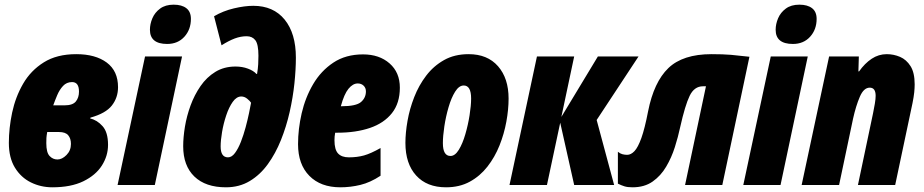

<svg xmlns="http://www.w3.org/2000/svg" viewBox="-20 -796 3973 826"><path d="M205.1 9.8Q155.8 9.8 113 -11.2Q70.3 -32.2 44.2 -74.7Q18.1 -117.2 18.1 -181.2Q18.1 -244.6 32.2 -311.5Q46.4 -378.4 79.3 -435.5Q112.3 -492.7 168.5 -527.8Q224.6 -563 308.1 -563Q390.6 -563 439.2 -526.9Q487.8 -490.7 487.8 -420.9Q487.8 -376 461.2 -342Q434.6 -308.1 369.1 -290L368.2 -286.1Q397.5 -279.8 421.1 -253.4Q444.8 -227.1 444.8 -172.9Q444.8 -125.5 418.2 -83.7Q391.6 -42 338.4 -16.1Q285.2 9.8 205.1 9.8ZM209 -342.8H257.8Q292.5 -342.8 306.2 -359.4Q319.8 -376 319.8 -401.9Q319.8 -442.9 290 -442.9Q266.6 -442.9 251.2 -426.3Q235.8 -409.7 226.1 -386.5Q216.3 -363.3 209 -342.8ZM227.1 -109.9Q247.1 -109.9 266.1 -129.2Q285.2 -148.4 285.2 -176.8Q285.2 -200.2 273.4 -214.1Q261.7 -228 233.9 -228H183.1Q180.2 -211.4 179.7 -202.6Q179.2 -193.8 179.2 -180.2Q179.2 -139.6 193.4 -124.8Q207.5 -109.9 227.1 -109.9Z M699.2 -606.9Q625 -606.9 625 -668Q625 -692.4 635.5 -717.3Q646 -742.2 668.7 -759Q691.4 -775.9 727.1 -775.9Q762.2 -775.9 781.7 -760.7Q801.3 -745.6 801.3 -714.8Q801.3 -668.9 773.2 -637.9Q745.1 -606.9 699.2 -606.9ZM485.8 0 604 -553.2H763.2L646 0Z M952.1 9.8Q864.3 9.8 816.2 -36.6Q768.1 -83 768.1 -167Q768.1 -205.1 775.6 -251Q783.2 -296.9 799.8 -342.3Q816.4 -387.7 842.8 -425.8Q869.1 -463.9 906.5 -486.8Q943.8 -509.8 993.2 -509.8Q1022.5 -509.8 1046.6 -500.7Q1070.8 -491.7 1083 -478H1085.9Q1089.8 -500.5 1090.8 -519.8Q1091.8 -539.1 1091.8 -556.2Q1091.8 -605.5 1078.6 -622.8Q1065.4 -640.1 1041 -640.1Q1015.6 -640.1 989.7 -630.4Q963.9 -620.6 933.1 -601.1L900.9 -726.1Q939.9 -749 986.3 -760Q1032.7 -771 1069.8 -771Q1156.2 -771 1204.6 -711.7Q1252.9 -652.3 1252.9 -547.9Q1252.9 -497.6 1246.6 -437Q1240.2 -376.5 1226.1 -314Q1211.9 -251.5 1188.7 -193.6Q1165.5 -135.7 1132.3 -89.8Q1099.1 -43.9 1054.4 -17.1Q1009.8 9.8 952.1 9.8ZM960.9 -119.1Q977.1 -119.1 991 -137.9Q1004.9 -156.7 1016.4 -186Q1027.8 -215.3 1036.6 -248Q1045.4 -280.8 1051.3 -309.3Q1057.1 -337.9 1060.1 -354Q1055.7 -361.3 1043.7 -371.1Q1031.7 -380.9 1018.1 -380.9Q997.6 -380.9 981.2 -357.7Q964.8 -334.5 953.1 -299.3Q941.4 -264.2 935.3 -228Q929.2 -191.9 929.2 -166Q929.2 -119.1 960.9 -119.1Z M1444.3 9.8Q1359.4 9.8 1310.8 -39.6Q1262.2 -88.9 1262.2 -175.8Q1262.2 -240.7 1277.8 -308.6Q1293.5 -376.5 1327.1 -433.8Q1360.8 -491.2 1414.1 -526.6Q1467.3 -562 1542 -562Q1611.8 -562 1656 -523.2Q1700.2 -484.4 1700.2 -418.9Q1700.2 -352.1 1666 -309.1Q1631.8 -266.1 1571.5 -245.6Q1511.2 -225.1 1432.1 -225.1H1421.9Q1418.9 -208.5 1418.9 -192.9Q1418.9 -151.9 1434.6 -135.5Q1450.2 -119.1 1481 -119.1Q1517.1 -119.1 1546.4 -127.4Q1575.7 -135.7 1617.2 -159.2V-40Q1572.8 -10.7 1530.3 -0.5Q1487.8 9.8 1444.3 9.8ZM1446.3 -338.9H1448.2Q1512.2 -338.9 1533.2 -357.2Q1554.2 -375.5 1554.2 -402.8Q1554.2 -418 1544.2 -427.5Q1534.2 -437 1519 -437Q1498 -437 1479.2 -414.1Q1460.4 -391.1 1446.3 -338.9Z M1898.9 9.8Q1816.4 9.8 1770.3 -41Q1724.1 -91.8 1724.1 -181.2Q1724.1 -224.6 1733.2 -276.1Q1742.2 -327.6 1762 -378.2Q1781.7 -428.7 1813.5 -470.5Q1845.2 -512.2 1890.4 -537.6Q1935.5 -563 1996.1 -563Q2077.1 -563 2122.6 -511Q2168 -459 2168 -372.1Q2168 -325.2 2158.4 -272.7Q2148.9 -220.2 2128.9 -170.2Q2108.9 -120.1 2077.1 -79.3Q2045.4 -38.6 2001.2 -14.4Q1957 9.8 1898.9 9.8ZM1918 -125Q1937.5 -125 1953.9 -151.6Q1970.2 -178.2 1981.9 -218.5Q1993.7 -258.8 2000.2 -300.5Q2006.8 -342.3 2006.8 -372.1Q2006.8 -428.2 1975.1 -428.2Q1954.6 -428.2 1938 -401.6Q1921.4 -375 1909.7 -334.7Q1897.9 -294.4 1891.6 -252.4Q1885.3 -210.4 1885.3 -180.2Q1885.3 -125 1918 -125Z M2171.9 0 2290 -553.2H2450.2L2395 -293L2552.2 -553.2H2727.1L2546.9 -279.8L2622.1 0H2450.2L2390.1 -268.1L2333 0Z M2701.2 9.8Q2679.7 9.8 2666.5 5.6Q2653.3 1.5 2638.2 -5.9V-143.1Q2647.5 -135.3 2657.5 -132.6Q2667.5 -129.9 2678.2 -129.9Q2694.3 -129.9 2709.5 -145.8Q2724.6 -161.6 2739.3 -202.4Q2753.9 -243.2 2768.1 -316.9Q2793 -442.9 2855.2 -502.9Q2917.5 -563 3041 -563Q3090.3 -563 3125 -560.1Q3159.7 -557.1 3204.1 -551.8L3087.4 0H2927.2L3017.1 -424.8H3004.4Q2966.8 -424.8 2947 -383.8Q2927.2 -342.8 2906.2 -249Q2897.5 -208 2883.3 -163.1Q2869.1 -118.2 2845.9 -78.9Q2822.8 -39.6 2787.6 -14.9Q2752.4 9.8 2701.2 9.8Z M3391.1 -606.9Q3316.9 -606.9 3316.9 -668Q3316.9 -692.4 3327.4 -717.3Q3337.9 -742.2 3360.6 -759Q3383.3 -775.9 3418.9 -775.9Q3454.1 -775.9 3473.6 -760.7Q3493.2 -745.6 3493.2 -714.8Q3493.2 -668.9 3465.1 -637.9Q3437 -606.9 3391.1 -606.9ZM3177.7 0 3295.9 -553.2H3455.1L3337.9 0Z M3428.7 0 3546.9 -553.2H3674.8L3672.9 -488.8H3675.8Q3700.2 -523.4 3730 -543.2Q3759.8 -563 3794.9 -563Q3824.7 -563 3852.1 -551.3Q3879.4 -539.6 3897.2 -511.5Q3915 -483.4 3915 -433.1Q3915 -418 3913.1 -398.7Q3911.1 -379.4 3905.8 -353L3831.1 0H3670.9L3735.8 -308.1Q3740.2 -329.6 3743.7 -350.1Q3747.1 -370.6 3747.1 -383.8Q3747.1 -418.9 3721.7 -418.9Q3695.8 -418.9 3679 -379.6Q3662.1 -340.3 3649.9 -285.2L3589.8 0Z"/></svg>

Font: Open Sans Condensed ExtraBold
Style: Italic
Weight: 800
Width: 3
Italic angle: -12°
Designer: Monotype Design Team
Foundry: Monotype Imaging Inc.
Version: Version 3.003; ttfautohint (v1.8.4)